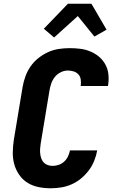

<svg xmlns="http://www.w3.org/2000/svg" viewBox="-20 -1001 640 1029"><path d="M251 8Q218 8 186 1.5Q154 -5 127.5 -21.5Q101 -38 83 -64Q65 -90 56.5 -120.5Q48 -151 48.5 -184Q49 -217 54 -251L101 -534Q106 -563 116 -591Q126 -619 143.5 -644.5Q161 -670 185.5 -689.5Q210 -709 237.5 -721.5Q265 -734 294.5 -738.5Q324 -743 353 -743Q382 -743 410 -739.5Q438 -736 463.5 -725.5Q489 -715 509.5 -698Q530 -681 543.5 -657.5Q557 -634 560.5 -606Q564 -578 560 -549L558 -540H412L413 -544Q415 -560 412.5 -576Q410 -592 399.5 -603Q389 -614 374 -618.5Q359 -623 343 -623Q324 -623 305 -613.5Q286 -604 273.5 -588Q261 -572 254.5 -553Q248 -534 245 -515L198 -231Q196 -218 195 -204Q194 -190 195.5 -177Q197 -164 201.5 -151.5Q206 -139 214.5 -130Q223 -121 235.5 -116.5Q248 -112 261 -112Q278 -112 294.5 -117.5Q311 -123 324 -135Q337 -147 344.5 -163Q352 -179 355 -195H501Q496 -167 485 -139.5Q474 -112 456 -88Q438 -64 414.5 -44.5Q391 -25 363.5 -13Q336 -1 307.5 3.5Q279 8 251 8ZM270 -800 215 -847 344 -981H470L551 -842L486 -805L397 -915Z"/></svg>

Font: Iosevka Aile Heavy Oblique
Style: Regular
Weight: 900
Italic angle: -9°
Designer: Belleve Invis
Foundry: Belleve Invis
Version: Version 31.1.0; ttfautohint (v1.8.4)